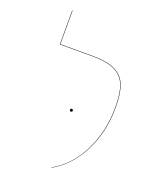

<svg xmlns="http://www.w3.org/2000/svg" viewBox="-137 -816 772 915"><g transform="rotate(20 249.0 -358.0)"><path d="M233 9Q317 -36 369 -136.5Q421 -237 421 -366Q421 -435 405 -475.5Q389 -516 349 -535.5Q309 -555 236 -555H70V-727H72V-557H236Q310 -557 350.5 -537Q391 -517 407 -476Q423 -435 423 -366Q423 -236 370.5 -135.5Q318 -35 233 11ZM222 -279Q222 -286 229 -286Q236 -286 236 -279Q236 -272 229 -272Q222 -272 222 -279Z"/></g></svg>

Font: FiraGO Two
Style: Regular
Weight: 100
Designer: bBox Type
Foundry: bBox Type GmbH
Version: Version 1.001